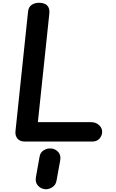

<svg xmlns="http://www.w3.org/2000/svg" viewBox="-20 -1024 836 1389"><path d="M158.5 0Q123.5 0 106 -21.8Q88.5 -43.5 92 -75.5L183 -940.5Q186.5 -973.5 209 -988.8Q231.5 -1004 265 -1004Q284.5 -1004 302.2 -997Q320 -990 330 -972.2Q340 -954.5 336.5 -922L254 -140.5H637Q672 -140.5 695.5 -119.8Q719 -99 719 -71.5Q719 -43.5 700.2 -21.8Q681.5 0 647.5 0ZM300.5 344Q272 339.5 253 317Q234 294.5 239.5 259.5L266 111Q271 78 297.2 62.8Q323.5 47.5 351 50Q381.5 53.5 401.5 75.8Q421.5 98 416 133.5L389 282.5Q383.5 316 355.2 332.5Q327 349 300.5 344Z"/></svg>

Font: Edu NSW ACT Cursive
Style: Regular
Weight: 400
Designer: Tina and Corey Anderson, Eben Sorkin, Mirko Velimirovic
Foundry: Sorkin Type Co.
Version: Version 2.000